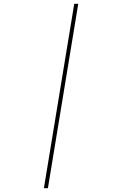

<svg xmlns="http://www.w3.org/2000/svg" viewBox="-20 -843 640 1006"><path d="M210 143 369 -823H390L231 143Z"/></svg>

Font: Iosevka Curly Thin Extended
Style: Italic
Weight: 100
Width: 7
Italic angle: -9°
Monospace: yes
Designer: Belleve Invis
Foundry: Belleve Invis
Version: Version 11.1.0; ttfautohint (v1.8.3)